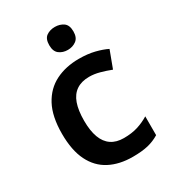

<svg xmlns="http://www.w3.org/2000/svg" viewBox="-184 -853 869 964"><g transform="rotate(-30 250.5 -370.5)"><path d="M300 10Q223 10 166.5 -19.5Q110 -49 79.5 -110.5Q49 -172 49 -268Q49 -368 82.5 -430.5Q116 -493 175 -522.5Q234 -552 310 -552Q361 -552 401 -542Q441 -532 469 -518L432 -419Q401 -431 370 -439.5Q339 -448 310 -448Q265 -448 235.5 -428Q206 -408 192 -368.5Q178 -329 178 -269Q178 -211 192.5 -172Q207 -133 236 -113.5Q265 -94 308 -94Q354 -94 389 -105Q424 -116 455 -135V-26Q424 -7 388.5 1.5Q353 10 300 10ZM286 -751Q314 -751 335 -736.5Q356 -722 356 -685Q356 -649 335 -633.5Q314 -618 286 -618Q257 -618 236.5 -633.5Q216 -649 216 -685Q216 -722 236.5 -736.5Q257 -751 286 -751Z"/></g></svg>

Font: Noto Sans Devanagari SemiBold
Style: Regular
Weight: 600
Version: Version 2.003